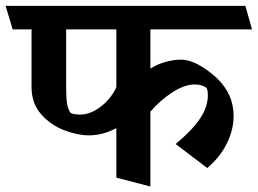

<svg xmlns="http://www.w3.org/2000/svg" viewBox="-45 -600 898 669"><path d="M769 -195.8Q769 -148.4 745.6 -100.6Q722.2 -52.7 677.2 -14.6L566.9 -98.1Q624 -145.5 651.6 -186.3Q679.2 -227.1 679.2 -267.6Q679.2 -286.6 674.8 -293Q669.9 -298.3 658.7 -302Q647.5 -305.7 633.3 -305.7Q598.1 -305.7 555.7 -278.3Q513.2 -251 479 -210.9V49.8L360.4 19V-153.8Q314 -128.4 264.6 -128.4Q225.6 -128.4 178.7 -146.2Q131.8 -164.1 98.4 -201.9Q64.9 -239.7 64.9 -296.9V-497.6H-1L-25.4 -579.6H810.1L833 -497.6H479V-360.8Q503.4 -376.5 531.5 -384.3Q559.6 -392.1 585.4 -392.1Q614.7 -392.1 647.5 -374Q680.2 -356 710.4 -328.1Q740.2 -299.3 754.6 -266.6Q769 -233.9 769 -195.8ZM360.4 -497.6H185.5V-293Q185.5 -258.8 188.7 -239.3Q191.9 -219.7 199.7 -208.5Q202.1 -204.6 212.4 -202.6Q222.7 -200.7 235.8 -200.7Q261.2 -201.2 286.4 -215.3Q311.5 -229.5 331.1 -251.5Q350.6 -273.4 360.4 -296.4Z"/></svg>

Font: Vesper Libre
Style: Bold
Weight: 700
Designer: Robert Keller & Kimya Gandhi
Foundry: Mota Italic
Version: Version 1.058